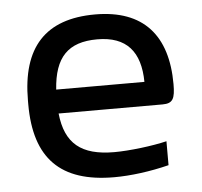

<svg xmlns="http://www.w3.org/2000/svg" viewBox="-43 -554 638 607"><g transform="rotate(-5 276.0 -250.0)"><path d="M508 -268C508 -422 434 -509 280 -509C122 -509 45 -425 45 -256V-244C45 -73 125 9 296 9C348 9 410 1 470 -14V-90C425 -79 351 -70 303 -70C198 -70 148 -111 138 -207H468C501 -207 508 -222 508 -268ZM137 -283C144 -385 187 -430 280 -430C373 -430 416 -379 417 -283Z"/></g></svg>

Font: LT Wave Alt
Style: Regular
Weight: 400
Designer: Daniel Lyons
Version: Version 2.5 (Glyphs App)